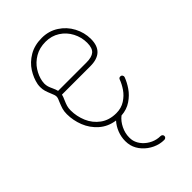

<svg xmlns="http://www.w3.org/2000/svg" viewBox="-220 -577 872 872"><g transform="rotate(-45 216.0 -141.5)"><path d="M356.4 -126Q363.3 -126 366.7 -120.6Q370.1 -115.2 368.2 -109.9Q359.4 -85.9 342.5 -61Q325.7 -36.1 298.3 -17.6Q271 1 234.9 3.4Q214.4 19.5 201.7 45.7Q189 71.8 189 98.6Q189 111.3 191.4 120.6Q196.8 141.1 212.4 158.2Q228 175.3 249.5 185.1Q271 194.8 293.9 194.8Q299.3 194.8 303.2 198.2Q307.1 201.7 307.1 207Q307.1 212.4 303.2 215.8Q299.3 219.2 293.9 219.2Q266.1 219.2 239.7 207Q213.4 194.8 194.1 173.6Q174.8 152.3 168 126.5Q164.6 112.8 164.6 97.2Q164.6 71.3 174.3 46.1Q184.1 21 201.2 2Q156.2 -4.4 125 -32Q93.8 -59.6 78.6 -98.1Q63.5 -136.7 63.5 -176.3Q63.5 -194.3 67.6 -208.3Q71.8 -222.2 79.1 -239.7Q82.5 -246.6 85 -253.7Q87.4 -260.7 87.4 -265.6Q87.4 -271.5 85.2 -278.1Q83 -284.7 78.6 -294.9Q72.3 -309.6 68.6 -322Q64.9 -334.5 64.9 -349.1Q64.9 -357.4 66.4 -366.7Q72.8 -399.4 92.5 -430.4Q112.3 -461.4 146.7 -481.7Q181.2 -502 228 -502Q272.5 -502 307.9 -479.2Q343.3 -456.5 363 -419.2Q382.8 -381.8 382.8 -340.3Q382.8 -254.9 293 -254.9H110.8Q108.4 -244.1 101.6 -229.5Q94.7 -213.9 91.3 -202.4Q87.9 -190.9 87.9 -176.3Q87.9 -138.2 103 -102.3Q118.2 -66.4 149.4 -43.5Q180.7 -20.5 226.1 -20.5Q257.8 -20.5 282.2 -36.1Q306.6 -51.8 321.8 -74Q336.9 -96.2 344.7 -117.7Q347.7 -126 356.4 -126ZM89.4 -347.2Q89.4 -335.9 92.3 -326.4Q95.2 -316.9 101.1 -304.7Q107.9 -290 110.4 -279.3H293Q326.7 -279.3 342.5 -292.7Q358.4 -306.2 358.4 -340.3Q358.4 -376 341.8 -407.7Q325.2 -439.5 295.4 -458.5Q265.6 -477.5 228 -477.5Q188.5 -477.5 159.2 -460.2Q129.9 -442.9 112.8 -416.3Q95.7 -389.6 90.8 -361.8Q89.4 -354 89.4 -347.2Z"/></g></svg>

Font: Velvelyne Light
Style: Regular
Weight: 200
Designer: Manon Van der Borght et Mariel Nils
Foundry: Velvetyne
Version: Version 1.070